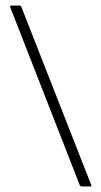

<svg xmlns="http://www.w3.org/2000/svg" viewBox="-20 -675 367 695"><path d="M276 0Q272 0 269 -4L17 -649Q15 -655 22 -655H51Q55 -655 57 -651L310 -6Q313 0 306 0Z"/></svg>

Font: Sofia Sans Semi Condensed ExtraLight
Style: Regular
Weight: 250
Version: Version 4.100